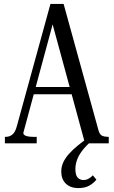

<svg xmlns="http://www.w3.org/2000/svg" viewBox="-20 -730 579 978"><path d="M136 -287H366L367 -250H127ZM431 -30 450 -15Q417 13 398 38.5Q379 64 371.5 87Q364 110 364 131Q364 162 375.5 174.5Q387 187 405 187Q420 187 432.5 179.5Q445 172 453 163L471 185Q456 204 434 216Q412 228 380 228Q338 228 315 205Q292 182 292 144Q292 119 302.5 96.5Q313 74 332 53Q351 32 376 11.5Q401 -9 431 -30ZM534 0H413L236 -650L259 -646L99 -54Q98 -48 102.5 -43.5Q107 -39 118.5 -36Q130 -33 148 -33H167V0H5V-33H10Q29 -33 43.5 -45Q58 -57 66 -88L237 -710H304L482 -65Q488 -44 500.5 -38.5Q513 -33 530 -33H534Z"/></svg>

Font: Roboto Serif 120pt ExtraCondensed
Style: Regular
Weight: 400
Width: 2
Designer: Greg Gazdowicz
Foundry: Commercial Type
Version: Version 1.008